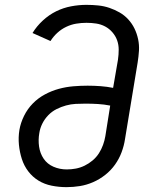

<svg xmlns="http://www.w3.org/2000/svg" viewBox="-20 -763 640 791"><path d="M254 8Q223 8 193 2Q163 -4 138.5 -19Q114 -34 96.5 -57Q79 -80 70 -108Q61 -136 58 -166.5Q55 -197 60 -228Q65 -257 79 -285.5Q93 -314 115 -336.5Q137 -359 165 -374Q193 -389 222.5 -397Q252 -405 282 -407.5Q312 -410 341 -410Q368 -410 394.5 -408Q421 -406 446 -401L466 -517Q469 -538 469 -558.5Q469 -579 462.5 -597Q456 -615 443 -630Q430 -645 413 -654Q396 -663 376.5 -666Q357 -669 336 -669Q315 -669 294 -665.5Q273 -662 253 -652.5Q233 -643 216.5 -628Q200 -613 188 -594L114 -627Q131 -655 156.5 -678.5Q182 -702 211.5 -716.5Q241 -731 273 -737Q305 -743 336 -743Q361 -743 385 -740.5Q409 -738 431 -730.5Q453 -723 473 -711.5Q493 -700 508.5 -683Q524 -666 534 -645.5Q544 -625 549 -601.5Q554 -578 552.5 -554Q551 -530 547 -505L495 -190Q491 -163 481 -136Q471 -109 454 -85Q437 -61 413.5 -42.5Q390 -24 363.5 -12.5Q337 -1 309.5 3.5Q282 8 254 8ZM255 -65Q274 -65 292.5 -68.5Q311 -72 328.5 -80.5Q346 -89 361.5 -102Q377 -115 387.5 -131.5Q398 -148 404.5 -166Q411 -184 414 -202L434 -328Q409 -333 383.5 -334.5Q358 -336 332 -336Q312 -336 292 -335Q272 -334 252 -328.5Q232 -323 213 -313.5Q194 -304 179 -288.5Q164 -273 154.5 -254Q145 -235 142 -215Q137 -187 141 -159Q145 -131 160 -109Q175 -87 200.5 -76Q226 -65 255 -65Z"/></svg>

Font: Iosevka Curly Extended
Style: Italic
Weight: 400
Width: 7
Italic angle: -9°
Monospace: yes
Designer: Belleve Invis
Foundry: Belleve Invis
Version: Version 11.1.0; ttfautohint (v1.8.3)